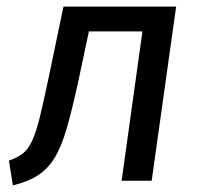

<svg xmlns="http://www.w3.org/2000/svg" viewBox="-20 -547 610 581"><path d="M172 -527H513L439 0H348L411 -452H249L218 -306Q199 -218 182.5 -160.5Q166 -103 145 -69Q124 -35 94 -16Q64 3 19 14L7 -61Q33 -70 49 -82.5Q65 -95 77 -120.5Q89 -146 100.5 -192.5Q112 -239 128 -316Z"/></svg>

Font: Fira Sans Variable
Style: Italic
Weight: 397
Italic angle: -8°
Designer: Carrois Corporate & Edenspiekermann AG
Foundry: Carrois Corporate GbR & Edenspiekermann AG
Version: Version 4.202